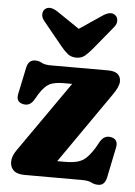

<svg xmlns="http://www.w3.org/2000/svg" viewBox="-51 -710 539 764"><g transform="rotate(5 219.0 -328.5)"><path d="M396 -348.5 199.5 -66H228Q260 -66 280.2 -71.5Q300.5 -77 315.2 -91.2Q330 -105.5 346.5 -131.5L362 -159Q378.5 -186 406.5 -179.5Q434.5 -172.5 428 -140.5L403 -19Q396 13.5 370.5 13.5Q354.5 13.5 342.2 6.8Q330 0 303 0H77.5Q45 0 31 -13Q17 -26 17 -47.5Q17 -70.5 34.5 -95L232 -377.5H198.5Q162.5 -377.5 142.5 -367.8Q122.5 -358 102 -326L87 -300.5Q70 -273 41.5 -281Q15 -288.5 21.5 -319L44 -426Q50.5 -457.5 78 -457.5Q92.5 -457.5 104.2 -450.5Q116 -443.5 142.5 -443.5H369.5Q420.5 -443.5 420.5 -403.5Q420.5 -383 396 -348.5ZM301.5 -523.5Q286.5 -505.5 273 -494.2Q259.5 -483 239.5 -483Q218.5 -483 204.8 -494Q191 -505 176 -523.5L100.5 -616Q88.5 -630.5 89.2 -643.5Q90 -656.5 97 -663.5Q116 -680.5 148 -659.5L239 -598L330 -659.5Q362 -680.5 380.5 -663.5Q388 -656.5 388.8 -643.5Q389.5 -630.5 377.5 -616Z"/></g></svg>

Font: Fraunces 144pt S100
Style: Bold
Weight: 700
Version: Version 1.000; ttfautohint (v1.8.3)